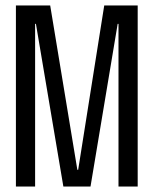

<svg xmlns="http://www.w3.org/2000/svg" viewBox="-20 -680 560 700"><path d="M38 0V-660H163L262 -61H265L360 -660H482V0H412V-593H409L310 0H211L111 -593H108V0Z"/></svg>

Font: Bricolage Grotesque 48pt Condensed Light
Style: Regular
Weight: 300
Width: 3
Designer: Mathieu Triay
Foundry: Atelier Triay
Version: Version 1.000; ttfautohint (v1.8.4.7-5d5b);gftools[0.9.32]